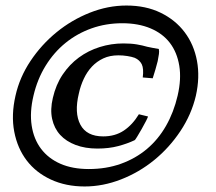

<svg xmlns="http://www.w3.org/2000/svg" viewBox="-20 -748 781 694"><path d="M437 -728Q507 -728 560.5 -702Q614 -676 647.5 -631.5Q681 -587 692 -528Q703 -469 688 -402Q672 -334 632 -274Q592 -214 537.5 -169.5Q483 -125 417.5 -99.5Q352 -74 286 -74Q218 -74 164 -99Q110 -124 76.5 -168Q43 -212 31.5 -272Q20 -332 36 -402Q51 -469 90.5 -528Q130 -587 184.5 -631.5Q239 -676 304.5 -702Q370 -728 437 -728ZM422 -664Q363 -664 311 -645.5Q259 -627 217 -593Q175 -559 145 -510.5Q115 -462 101 -402Q87 -343 94.5 -294Q102 -245 128.5 -210Q155 -175 198.5 -156Q242 -137 301 -137Q364 -137 417 -156Q470 -175 511 -209.5Q552 -244 580 -293Q608 -342 622 -402Q636 -462 628 -510.5Q620 -559 594 -593Q568 -627 524 -645.5Q480 -664 422 -664ZM408 -548Q377 -548 353.5 -537Q330 -526 312.5 -507.5Q295 -489 283 -463.5Q271 -438 265 -410Q248 -340 270.5 -297.5Q293 -255 353 -255Q396 -255 427.5 -276Q459 -297 482 -335L515 -327Q515 -325 508 -311Q501 -297 492 -281.5Q483 -266 475.5 -253.5Q468 -241 466 -241Q441 -229 407.5 -220Q374 -211 332 -211Q288 -211 253.5 -224Q219 -237 197.5 -260.5Q176 -284 168.5 -318Q161 -352 171 -394Q182 -442 206.5 -478.5Q231 -515 265 -540Q299 -565 340.5 -578Q382 -591 426 -591Q454 -591 474.5 -587.5Q495 -584 512 -579Q522 -577 531.5 -575Q541 -573 554 -571Q556 -563 554.5 -553Q553 -543 550 -527Q547 -515 542 -497.5Q537 -480 532 -465L496 -468Q500 -500 492.5 -515.5Q485 -531 467 -539Q456 -543 440 -545.5Q424 -548 408 -548Z"/></svg>

Font: Lusitana
Style: Bold Italic
Weight: 700
Designer: Ana Paula Megda
Foundry: Ana Paula Megda
Version: Version 1.000; ttfautohint (v1.1) -l 8 -r 50 -G 200 -x 14 -D